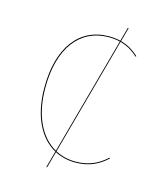

<svg xmlns="http://www.w3.org/2000/svg" viewBox="-99 -655 667 788"><g transform="rotate(15 234.5 -261.5)"><path d="M414.9 -44 411.8 -46.4C378.8 -15.6 338.8 5.2 280.3 5.2C249.3 5.2 220.6 -1.8 195.2 -15.4L333 -517.2C361.1 -509.8 385.4 -495.7 407.7 -474.8L410.8 -477.2C387.9 -498.6 363.1 -513.2 334.1 -520.9L350.4 -580.2L346.9 -580.6L330.7 -521.7C315.8 -525.4 299.7 -527.2 282.1 -527.2C156 -527.2 79.3 -426 79.3 -256.1C79.3 -133.9 123.2 -50.4 191 -13.1L171.6 57.5L175.1 57.9L194.1 -11.4C219.9 2.1 249 9.1 280.4 9.1C341.1 9.1 381.6 -12.9 414.9 -44ZM83.4 -256.1C83.4 -424.6 159.6 -523.4 282.2 -523.4C299.2 -523.4 315 -521.6 329.7 -518L192.1 -17.1C126.2 -54.1 83.4 -136.3 83.4 -256.1Z"/></g></svg>

Font: Fira Sans Four
Style: Regular
Weight: 100
Designer: Carrois Corporate & Edenspiekermann AG
Foundry: Carrois Corporate GbR & Edenspiekermann AG
Version: Version 4.203;PS 004.203;hotconv 1.0.88;makeotf.lib2.5.64775